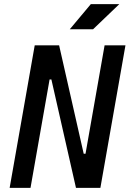

<svg xmlns="http://www.w3.org/2000/svg" viewBox="-20 -914 630 934"><path d="M349.6 0 230 -527.3H221.2L128.4 0H26.9L148.9 -693.4H267.6L387.2 -166H396L488.8 -693.4H590.3L468.3 0ZM319.3 -771.5 421.9 -894H560.5L432.6 -771.5Z"/></svg>

Font: Cascadia Mono PL
Style: Italic
Weight: 400
Italic angle: -10°
Monospace: yes
Designer: Aaron Bell
Foundry: Saja Typeworks
Version: Version 2404.023; ttfautohint (v1.8.4)